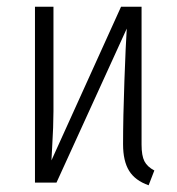

<svg xmlns="http://www.w3.org/2000/svg" viewBox="-20 -543 527 571"><path d="M439 -36 422 8Q382 -6 364 -35Q346 -64 346 -114Q346 -193 350 -303.5Q354 -414 357 -458L148 0H84V-523H139V-212Q139 -169 135 -103L133 -66L340 -523H401V-113Q401 -80 409.5 -63.5Q418 -47 439 -36Z"/></svg>

Font: Fira Sans Extra Condensed Light
Style: Regular
Weight: 300
Width: 1
Designer: Carrois Corporate & Edenspiekermann AG
Foundry: Carrois Corporate GbR & Edenspiekermann AG
Version: Version 4.203